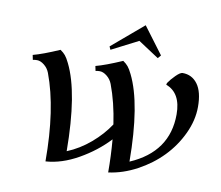

<svg xmlns="http://www.w3.org/2000/svg" viewBox="-75 -761 981 854"><g transform="rotate(10 415.0 -334.0)"><path d="M465.3 2.4Q465.3 -71.3 459 -146Q403.8 -86.9 329.1 -44.7Q254.4 -2.4 182.1 2.4Q182.1 -233.9 124.5 -387.2Q116.7 -407.7 99.9 -421.1Q83 -434.6 67.4 -434.6Q57.1 -434.6 48.3 -432.6L43.9 -454.1Q86.9 -465.3 162.1 -498Q176.3 -488.3 184.8 -478Q193.4 -467.8 204.1 -445.8Q265.6 -321.8 267.1 -58.6Q323.2 -81.5 371.6 -122.8Q419.9 -164.1 451.2 -211.9Q437 -309.6 407.7 -387.2Q399.9 -407.7 383.1 -421.1Q366.2 -434.6 350.6 -434.6Q340.3 -434.6 331.5 -432.6L327.1 -454.1Q370.1 -465.3 445.3 -498Q459.5 -488.3 468 -478Q476.6 -467.8 487.3 -445.8Q548.8 -321.8 550.3 -61.5Q720.2 -134.8 720.2 -304.7Q720.2 -401.4 651.9 -426.8L653.8 -434.6Q665 -451.7 684.6 -471.2Q704.1 -490.7 714.8 -490.7Q757.3 -490.7 782.7 -456.3Q808.1 -421.9 808.1 -354Q808.1 -293.5 779.3 -232.2Q750.5 -170.9 703.6 -122.6Q656.7 -74.2 593.8 -40.3Q530.8 -6.3 465.3 2.4ZM374 -550.8 516.1 -671.4 606.4 -550.8 594.2 -536.6 500.5 -598.1 380.4 -536.6Z"/></g></svg>

Font: Flanker
Style: Italic
Weight: 400
Italic angle: -12°
Designer: Flanker
Version: Version 2.027